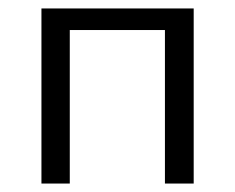

<svg xmlns="http://www.w3.org/2000/svg" viewBox="-20 -434 555 454"><path d="M370 -363H145V0H78V-414H438V0H370Z"/></svg>

Font: LXGW Bright GB
Style: Regular
Weight: 400
Designer: Christian Thalmann (Catharsis Fonts)
Foundry: LXGW / Christian Thalmann (Catharsis Fonts) / Fontworks Inc.
Version: Version 5.510